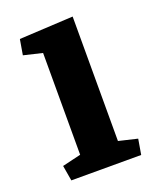

<svg xmlns="http://www.w3.org/2000/svg" viewBox="-108 -608 556 676"><g transform="rotate(-20 170.0 -270.5)"><path d="M244.6 -74.2 314.5 -57.6 304.7 0H43L33.2 -57.6L103 -74.2V-455.6L33.2 -472.2L43 -529.8L244.6 -540.5Z"/></g></svg>

Font: NoticiaText-Bold
Style: Bold
Weight: 700
Designer: JM Sole
Foundry: JM Sole
Version: Version 1.003